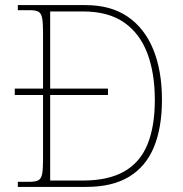

<svg xmlns="http://www.w3.org/2000/svg" viewBox="-20 -734 717 754"><path d="M50 0V-20H95Q119 -20 130.5 -26Q142 -32 145.5 -51Q149 -70 149 -108V-361H38V-386H149V-605Q149 -644 145.5 -663Q142 -682 131 -688Q120 -694 98 -694H50V-714H315Q415 -714 481.5 -668.5Q548 -623 582 -539.5Q616 -456 616 -342Q616 -233 584.5 -156.5Q553 -80 487 -40Q421 0 319 0ZM305 -25Q405 -25 467.5 -60.5Q530 -96 559 -166.5Q588 -237 588 -342Q588 -447 558.5 -525Q529 -603 467 -646Q405 -689 306 -689H177V-386H404V-361H177V-25Z"/></svg>

Font: Noto Serif Tibetan Thin
Style: Regular
Weight: 250
Version: Version 2.103